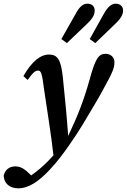

<svg xmlns="http://www.w3.org/2000/svg" viewBox="-90 -789 688 1042"><path d="M-70 165C-68 207 -37 233 9 233C67 233 122 194 180 132C227 82 257 39 286 -2C342 -81 382 -152 419 -214C455 -274 478 -318 500 -359C521 -400 531 -422 531 -452C531 -479 510 -497 483 -497C444 -497 427 -469 396 -356C366 -249 335 -167 280 -51C273 -150 263 -255 251 -370C241 -467 221 -493 176 -493C131 -493 84 -458 37 -376L60 -355C88 -395 102 -406 116 -406C132 -406 138 -395 149 -305C169 -168 186 -71 200 54C191 64 182 74 172 84C143 114 112 140 79 163C48 131 25 114 -7 114C-39 114 -63 132 -70 165ZM243 -577 273 -555 386 -663C415 -691 424 -712 424 -732C424 -755 408 -769 384 -769C363 -769 342 -755 320 -713ZM397 -577 427 -555 539 -663C568 -691 578 -712 578 -732C578 -755 561 -769 538 -769C517 -769 496 -755 473 -713Z"/></svg>

Font: Source Serif Pro Semibold
Style: Italic
Weight: 600
Italic angle: -12°
Designer: Frank Grießhammer
Foundry: Adobe Systems Incorporated
Version: Version 3.001;hotconv 1.0.111;makeotfexe 2.5.65597